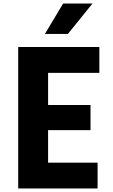

<svg xmlns="http://www.w3.org/2000/svg" viewBox="-20 -1066 640 1086"><path d="M83 0V-800H542V-654H252V-472H492V-330H252V-146H532V0ZM234 -874 337 -1046H503L364 -874Z"/></svg>

Font: Martian Mono Condensed
Style: Bold
Weight: 700
Width: 3
Designer: Roman Shamin
Foundry: Evil Martians
Version: Version 1.000